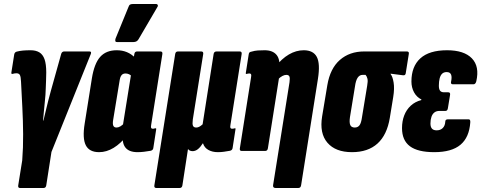

<svg xmlns="http://www.w3.org/2000/svg" viewBox="-20 -754 2404 959"><path d="M80 185Q69 185 71 172L91 47Q96 -16 95.5 -84Q95 -152 91.5 -219Q88 -286 85 -346Q84 -370 79.5 -379Q75 -388 62 -388Q53 -388 43 -385Q39 -384 37.5 -386Q36 -388 37 -393L51 -482Q53 -493 63 -496Q78 -500 94.5 -501.5Q111 -503 133 -503Q159 -503 176.5 -492.5Q194 -482 202.5 -458Q211 -434 211 -392Q211 -371 210 -350.5Q209 -330 208.5 -311.5Q208 -293 207 -280Q206 -264 203.5 -241.5Q201 -219 199 -195Q197 -171 195 -152H197Q201 -169 207.5 -196Q214 -223 221 -251Q228 -279 234 -300L286 -486Q290 -497 301 -497H427Q439 -497 433 -483L237 5L211 172Q209 185 197 185Z M475 6Q426 6 408.5 -28.5Q391 -63 403 -137L439 -363Q451 -437 480.5 -470Q510 -503 563 -503Q591 -503 614 -493.5Q637 -484 659 -462L643 -368Q634 -379 625 -383Q616 -387 607 -387Q599 -387 593.5 -384Q588 -381 584 -374Q580 -367 578 -355L545 -154Q542 -135 546 -126Q550 -117 562 -117Q571 -117 581.5 -123Q592 -129 602 -141L616 -79Q583 -37 547.5 -15.5Q512 6 475 6ZM667 6Q580 6 595 -91L597 -104L592 -117L641 -422L645 -447L651 -484Q653 -497 665 -497H781Q793 -497 791 -484L735 -130Q733 -119 735 -115Q737 -111 743 -111Q746 -111 749 -111.5Q752 -112 754 -113Q762 -115 760 -107L746 -16Q745 -4 733 -1Q716 2 699.5 4Q683 6 667 6ZM565 -544Q557 -544 556 -549Q555 -554 557 -561L622 -720Q625 -729 630.5 -731.5Q636 -734 644 -734H759Q766 -734 768 -728.5Q770 -723 765 -717L672 -558Q664 -544 647 -544Z M761 185Q749 185 751 172L855 -484Q857 -497 869 -497H985Q997 -497 995 -484L943 -157Q940 -134 944 -125.5Q948 -117 960 -117Q968 -117 975.5 -121Q983 -125 992 -133L1047 -484Q1049 -497 1062 -497H1177Q1189 -497 1187 -484L1131 -130Q1129 -119 1131 -115Q1133 -111 1139 -111Q1143 -111 1145.5 -111.5Q1148 -112 1152 -113Q1158 -115 1156 -107L1142 -16Q1141 -4 1129 -1Q1112 2 1098 4Q1084 6 1068 6Q1041 6 1021 -5Q1001 -16 994 -38H993Q981 -19 968.5 -9Q956 1 942 1Q934 1 928 -2Q922 -5 919 -10L891 172Q889 185 877 185Z M1357 185Q1342 185 1344 171L1426 -343Q1429 -364 1425.5 -372Q1422 -380 1410 -380Q1401 -380 1390.5 -374.5Q1380 -369 1369 -358L1354 -419Q1387 -461 1423 -482Q1459 -503 1497 -503Q1545 -503 1562.5 -469.5Q1580 -436 1568 -360L1484 171Q1482 185 1470 185ZM1187 0Q1176 0 1178 -13L1234 -368Q1236 -379 1234 -383Q1232 -387 1226 -387Q1222 -387 1219 -386.5Q1216 -386 1213 -385Q1206 -383 1208 -391L1222 -481Q1223 -489 1226 -492Q1229 -495 1236 -496Q1252 -501 1268.5 -502Q1285 -503 1302 -503Q1343 -503 1362 -479Q1381 -455 1374 -407L1372 -395L1376 -380L1318 -13Q1316 0 1304 0Z M1738 6Q1656 6 1615.5 -41Q1575 -88 1589 -173L1615 -329Q1629 -412 1677.5 -454.5Q1726 -497 1799 -497H2012Q2024 -497 2022 -485L2007 -391Q2006 -376 1993 -378L1931 -386V-384Q1941 -372 1946 -342Q1951 -312 1944 -269L1927 -165Q1913 -80 1865.5 -37Q1818 6 1738 6ZM1752 -117Q1767 -117 1775.5 -128Q1784 -139 1788 -168L1814 -326Q1818 -348 1815.5 -360Q1813 -372 1806 -380H1791Q1776 -380 1766.5 -366Q1757 -352 1753 -322L1728 -169Q1724 -142 1729.5 -129.5Q1735 -117 1752 -117Z M2149 6Q2067 6 2027.5 -23.5Q1988 -53 1988 -114Q1988 -149 1999 -177.5Q2010 -206 2031.5 -226Q2053 -246 2084 -254L2085 -257Q2061 -269 2048 -293Q2035 -317 2035 -347Q2035 -422 2079.5 -462.5Q2124 -503 2213 -503Q2298 -503 2337 -462.5Q2376 -422 2359 -348Q2355 -333 2345 -333H2242Q2230 -333 2233 -346Q2238 -369 2233 -381.5Q2228 -394 2211 -394Q2197 -394 2188.5 -386Q2180 -378 2176 -362.5Q2172 -347 2172 -326Q2172 -309 2178 -301Q2184 -293 2198 -293H2219Q2230 -293 2228 -280L2217 -213Q2215 -200 2205 -200H2175Q2160 -200 2150 -192.5Q2140 -185 2135 -170.5Q2130 -156 2130 -137Q2130 -120 2137.5 -111.5Q2145 -103 2161 -103Q2180 -103 2191.5 -114.5Q2203 -126 2204 -146Q2204 -158 2217 -158H2321Q2330 -158 2329 -143Q2324 -68 2280 -31Q2236 6 2149 6Z"/></svg>

Font: Sofia Sans Extra Condensed Black
Style: Italic
Weight: 900
Italic angle: -9°
Version: Version 4.100